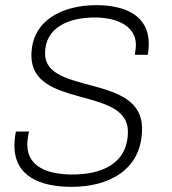

<svg xmlns="http://www.w3.org/2000/svg" viewBox="-20 -716 669 746"><path d="M504 -503H554C558 -527 558 -537 558 -546C558 -654 469 -696 354 -696C224 -696 102 -638 102 -500C102 -293 477 -381 477 -205C477 -76 369 -38 262 -38C163 -38 86 -69 86 -155C86 -169 90 -197 93 -205H42C39 -195 36 -167 36 -151C36 -31 135 10 259 10C393 10 532 -49 532 -217C532 -431 155 -345 155 -508C155 -611 249 -648 348 -648C438 -648 508 -613 508 -542C508 -537 508 -531 504 -503Z"/></svg>

Font: Chivo Light
Style: Italic
Weight: 300
Italic angle: -8°
Designer: Hector Gatti
Foundry: Omnibus-Type
Version: Version 1.003;PS 001.003;hotconv 1.0.70;makeotf.lib2.5.58329